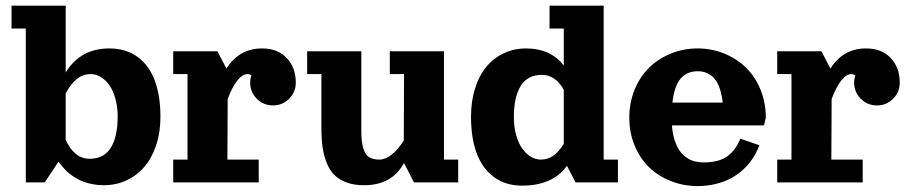

<svg xmlns="http://www.w3.org/2000/svg" viewBox="-20 -625 3123 658"><path d="M354.5 -459Q411.6 -459 451.3 -430.1Q491 -401.1 510.4 -349Q529.8 -296.9 529.8 -224.4Q529.8 -171.4 515.1 -127.3Q500.5 -83.3 474.7 -53.3Q449 -23.4 413.2 -6.8Q377.4 9.8 335.4 9.8Q315.9 9.8 297.9 6.3Q279.8 2.9 266.4 -2.1Q252.9 -7.1 240.1 -14.9Q227.3 -22.7 218.9 -29.3Q210.4 -35.9 202 -44.9Q193.6 -54 189.6 -59.1Q185.5 -64.2 180.7 -71L133.1 0H68.4V-527.3H19.5V-605.5H205.1V-376Q215.1 -393.3 228.5 -407.7Q241.9 -422.1 260.1 -434Q278.3 -445.8 302.5 -452.4Q326.7 -459 354.5 -459ZM205.1 -146.2Q218 -116.2 238.8 -98.5Q259.5 -80.8 287.8 -80.8Q336.2 -80.8 359.7 -118.7Q383.3 -156.5 383.3 -226.1Q383.3 -258.8 375.6 -286.5Q367.9 -314.2 355.1 -332.5Q342.3 -350.8 325.7 -361Q309.1 -371.1 291 -371.1Q264.2 -371.1 243.8 -354.6Q223.4 -338.1 205.1 -305.4Z M573.7 -449.2H725.3L756.1 -389.9Q799.3 -459 878.4 -459Q931.4 -459 962.5 -426.4Q993.7 -393.8 993.7 -341.8Q993.7 -309.3 970.8 -286.5Q948 -263.7 915.5 -263.7Q883.1 -263.7 860.2 -286.5Q837.4 -309.3 837.4 -341.8Q837.4 -355 841.6 -367.2Q835 -371.1 827.6 -371.1Q811.3 -371.1 793.8 -349.7Q776.4 -328.4 760.3 -285.9L759.3 -78.1H866.7V0H573.7V-78.1H622.6V-371.1H573.7Z M1032.7 -449.2H1218.3V-175.8Q1218.3 -137.2 1225.2 -115.7Q1232.2 -94.2 1245.2 -86.2Q1258.3 -78.1 1280.8 -78.1Q1301.3 -78.1 1322.9 -95.5Q1344.5 -112.8 1363.8 -143.8L1364.7 -371.1H1315.9V-449.2H1501.5V-78.1H1550.3V0H1398.7L1364.5 -66.4Q1323.2 9.8 1228 9.8Q1193.8 9.8 1168.2 0.5Q1142.6 -8.8 1126.2 -25Q1109.9 -41.3 1099.7 -66.3Q1089.6 -91.3 1085.6 -120Q1081.5 -148.7 1081.5 -185.5V-371.1H1032.7Z M1769.8 11.2Q1712.6 11.2 1672.9 -18.1Q1633.1 -47.4 1613.6 -99.9Q1594.2 -152.3 1594.2 -224.9Q1594.2 -277.8 1608 -321.8Q1621.8 -365.7 1646.6 -395.9Q1671.4 -426 1706.4 -442.5Q1741.5 -459 1783.2 -459Q1804.2 -459 1822.8 -455.2Q1841.3 -451.4 1854.4 -445.8Q1867.4 -440.2 1879.2 -431.9Q1890.9 -423.6 1898.1 -416.3Q1905.3 -408.9 1912.1 -399.9V-527.3H1863.3V-605.5H2048.8V-78.1H2097.7V0H1952.6L1923.1 -56.6Q1913.6 -43.5 1901.6 -32.5Q1853.3 11.2 1769.8 11.2ZM1912.1 -317.1Q1884.3 -368.4 1836.4 -368.4Q1788.1 -368.4 1764.5 -330.6Q1741 -292.7 1741 -223.1Q1741 -190.4 1748.7 -162.7Q1756.3 -135 1769.2 -116.7Q1782 -98.4 1798.6 -88.3Q1815.2 -78.1 1833.3 -78.1Q1857.7 -78.1 1876.6 -91.7Q1895.5 -105.2 1912.1 -131.8Z M2282.7 -195.3Q2284.9 -167 2292 -144.8Q2299.1 -122.6 2309.2 -108.4Q2319.3 -94.2 2332.8 -85.1Q2346.2 -75.9 2360.4 -72.1Q2374.5 -68.4 2390.6 -68.4Q2442.1 -68.4 2471.1 -88.3Q2500 -108.2 2517.3 -149.7L2582.3 -127.2Q2573.5 -103.5 2559.9 -82.6Q2546.4 -61.8 2527.3 -44.2Q2508.3 -26.6 2485 -14Q2461.7 -1.5 2432.4 5.6Q2403.1 12.7 2370.6 12.7Q2322.5 12.7 2279.7 -4.2Q2236.8 -21 2205.2 -51.1Q2173.6 -81.3 2155.2 -125.5Q2136.7 -169.7 2136.7 -221.7Q2136.7 -273.7 2155.2 -318.4Q2173.6 -363 2205.2 -393.7Q2236.8 -424.3 2279.7 -441.7Q2322.5 -459 2370.6 -459Q2418.7 -459 2461.5 -441.7Q2504.4 -424.3 2536 -393.7Q2567.6 -363 2586.1 -318.4Q2604.5 -273.7 2604.5 -221.7L2598.4 -195.3ZM2284.4 -273.4H2456.8Q2450.4 -329.6 2428.7 -355.2Q2407 -380.9 2371.1 -380.9Q2353.3 -380.9 2339.1 -375.1Q2325 -369.4 2313.7 -356.8Q2302.5 -344.2 2295 -323.4Q2287.6 -302.5 2284.4 -273.4Z M2643.6 -449.2H2795.2L2825.9 -389.9Q2869.1 -459 2948.2 -459Q3001.2 -459 3032.3 -426.4Q3063.5 -393.8 3063.5 -341.8Q3063.5 -309.3 3040.6 -286.5Q3017.8 -263.7 2985.4 -263.7Q2952.9 -263.7 2930.1 -286.5Q2907.2 -309.3 2907.2 -341.8Q2907.2 -355 2911.4 -367.2Q2904.8 -371.1 2897.5 -371.1Q2881.1 -371.1 2863.6 -349.7Q2846.2 -328.4 2830.1 -285.9L2829.1 -78.1H2936.5V0H2643.6V-78.1H2692.4V-371.1H2643.6Z"/></svg>

Font: Orelega One
Style: Regular
Weight: 400
Version: Version 1.1 ; ttfautohint (v1.8.3)